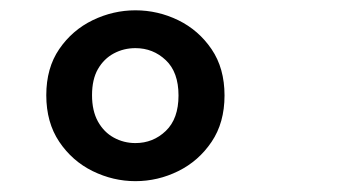

<svg xmlns="http://www.w3.org/2000/svg" viewBox="-20 -772 640 363"><path d="M236 -752.5Q278.5 -752.5 317 -733.8Q355.5 -715 380 -679Q404.5 -643 404.5 -591.5Q404.5 -540 380 -503.8Q355.5 -467.5 317 -448.5Q278.5 -429.5 236 -429.5Q194 -429.5 155.2 -448.5Q116.5 -467.5 92 -504Q67.5 -540.5 67.5 -592Q67.5 -643.5 92 -679.2Q116.5 -715 155.2 -733.8Q194 -752.5 236 -752.5ZM236 -681Q214 -681 195.2 -671Q176.5 -661 165.2 -641.5Q154 -622 154 -592Q154 -562.5 165.2 -542.2Q176.5 -522 195.2 -511.8Q214 -501.5 236 -501.5Q269.5 -501.5 293.5 -524.5Q317.5 -547.5 317.5 -591.5Q317.5 -635.5 293.5 -658.2Q269.5 -681 236 -681Z"/></svg>

Font: Fira Code Light Medium
Style: Regular
Weight: 500
Monospace: yes
Version: Version 5.002